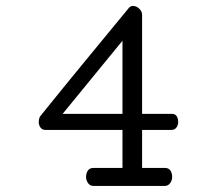

<svg xmlns="http://www.w3.org/2000/svg" viewBox="-20 -860 661 636"><path d="M290 -244.1Q278.3 -244.1 271.7 -253.4Q265.1 -262.7 265.1 -273.4Q265.1 -286.1 271 -294.9Q276.9 -303.7 289.6 -303.7H385.7V-429.7H130.4Q119.6 -429.7 114 -437.7Q108.4 -445.8 108.4 -455.1Q108.4 -470.7 115.7 -478Q188 -567.9 260.5 -656Q333 -744.1 405.8 -832.5Q411.6 -840.3 420.4 -840.3Q431.6 -840.3 441.2 -831.3Q450.7 -822.3 450.7 -811V-482.9H548.8Q560.5 -482.9 565.4 -474.9Q570.3 -466.8 570.3 -455.1Q570.3 -445.8 564.5 -437.7Q558.6 -429.7 547.9 -429.7H450.7V-303.7H526.4Q539.1 -303.7 544.7 -294.9Q550.3 -286.1 550.3 -273.4Q550.3 -262.7 543.7 -253.4Q537.1 -244.1 525.4 -244.1ZM187.5 -482.9H385.7V-725.1Z"/></svg>

Font: Cutive
Style: Regular
Weight: 400
Version: Version 1.100; ttfautohint (v1.8.4.7-5d5b)